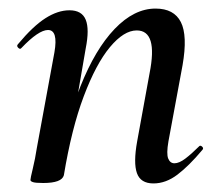

<svg xmlns="http://www.w3.org/2000/svg" viewBox="-20 -419 512 448"><path d="M338 9Q308 9 299.5 -15Q291 -39 300 -89L329 -248Q349 -348 299 -348Q269 -348 236.5 -309Q204 -270 175.5 -194.5Q147 -119 129 -10L112 -11Q133 -130 167.5 -217Q202 -304 247.5 -351.5Q293 -399 343 -399Q386 -399 402 -367.5Q418 -336 406 -267L373 -89Q368 -60 372.5 -49Q377 -38 387 -38Q398 -38 412.5 -49Q427 -60 444 -77Q447 -81 451.5 -77Q456 -73 452 -69Q421 -32 394 -11.5Q367 9 338 9ZM81 8Q63 8 57 6Q51 4 51 1Q51 -3 56.5 -25.5Q62 -48 66 -74L107 -297Q116 -349 92 -349Q81 -349 65.5 -338.5Q50 -328 30 -307Q27 -303 22.5 -307.5Q18 -312 22 -316Q57 -358 86 -376.5Q115 -395 142 -395Q171 -395 180 -373Q189 -351 180 -306L129 -10Q124 8 81 8Z"/></svg>

Font: Cormorant Infant Light SemiBold
Style: Italic
Weight: 600
Italic angle: -10°
Version: Version 4.001